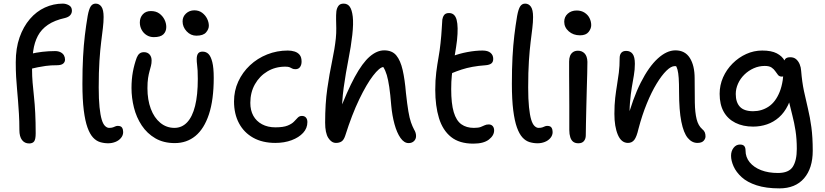

<svg xmlns="http://www.w3.org/2000/svg" viewBox="-20 -780 4556 1060"><path d="M141 12Q116 12 101.5 -7Q87 -26 87 -62Q87 -112 84.5 -151.5Q82 -191 79.5 -224Q77 -257 74 -289Q71 -321 69 -356Q67 -391 67 -436Q67 -514 88 -573.5Q109 -633 145 -675Q181 -717 228 -738.5Q275 -760 327 -760Q344 -760 360.5 -751Q377 -742 377 -721Q377 -707 368 -696.5Q359 -686 340 -681Q281 -668 244.5 -643Q208 -618 189 -582Q170 -546 163.5 -499.5Q157 -453 157 -395Q157 -360 160 -324Q163 -288 167.5 -247Q172 -206 174.5 -156Q177 -106 177 -44Q177 -11 168.5 0.5Q160 12 141 12ZM136 -399Q122 -399 112 -406.5Q102 -414 102 -427Q102 -445 112.5 -461Q123 -477 146 -482Q180 -490 214 -494Q248 -498 284 -498Q302 -498 314.5 -491.5Q327 -485 333 -474.5Q339 -464 339 -451Q339 -438 329.5 -429.5Q320 -421 300 -420Q259 -420 232 -416Q205 -412 188 -408.5Q171 -405 159 -402Q147 -399 136 -399ZM577 11Q554 11 532.5 4.5Q511 -2 493.5 -21Q476 -40 463 -76Q450 -112 442.5 -171Q435 -230 435 -317Q435 -401 438.5 -465.5Q442 -530 448.5 -584.5Q455 -639 464 -692Q471 -730 481 -745Q491 -760 508 -760Q528 -760 540 -743Q552 -726 552 -686Q552 -658 548 -625Q544 -592 538.5 -548Q533 -504 529 -443.5Q525 -383 525 -297Q525 -232 529.5 -188.5Q534 -145 541.5 -120Q549 -95 560 -84.5Q571 -74 582 -74Q596 -74 604 -77Q612 -80 617.5 -82.5Q623 -85 630 -85Q648 -85 654 -75Q660 -65 660 -51Q660 -33 648 -18.5Q636 -4 617 3.5Q598 11 577 11Z M945 10Q883 10 837.5 -16.5Q792 -43 762.5 -87.5Q733 -132 719.5 -186Q706 -240 706 -294Q706 -342 713.5 -383Q721 -424 735 -462Q741 -477 750.5 -484.5Q760 -492 775 -492Q794 -492 805.5 -479.5Q817 -467 817 -446Q817 -430 813.5 -416.5Q810 -403 805.5 -387Q801 -371 797.5 -349Q794 -327 794 -293Q794 -229 812.5 -179.5Q831 -130 865 -102Q899 -74 943 -74Q984 -74 1013 -104.5Q1042 -135 1057 -195Q1072 -255 1072 -344Q1072 -372 1071 -390.5Q1070 -409 1068 -423.5Q1066 -438 1066 -454Q1066 -474 1073.5 -484.5Q1081 -495 1098 -495Q1118 -495 1131 -482Q1144 -469 1152 -437.5Q1160 -406 1160 -350Q1160 -229 1133.5 -149Q1107 -69 1059 -29.5Q1011 10 945 10ZM1064 -583Q1033 -583 1010.5 -607Q988 -631 988 -662Q988 -688 1007 -705.5Q1026 -723 1053 -723Q1078 -723 1096 -709.5Q1114 -696 1123.5 -676.5Q1133 -657 1133 -638Q1133 -619 1117.5 -601Q1102 -583 1064 -583ZM829 -575Q807 -575 789.5 -586Q772 -597 762 -615.5Q752 -634 752 -656Q752 -683 768.5 -701Q785 -719 813 -719Q841 -719 859.5 -705.5Q878 -692 888 -672Q898 -652 898 -631Q898 -606 882 -590.5Q866 -575 829 -575Z M1500 9Q1429 9 1378 -19.5Q1327 -48 1299.5 -99.5Q1272 -151 1272 -220Q1272 -279 1295.5 -330Q1319 -381 1360 -419.5Q1401 -458 1455 -479.5Q1509 -501 1569 -501Q1589 -501 1606.5 -495.5Q1624 -490 1634.5 -477Q1645 -464 1645 -440Q1645 -422 1636.5 -410Q1628 -398 1611 -398Q1600 -398 1593.5 -401.5Q1587 -405 1579.5 -408.5Q1572 -412 1555 -412Q1500 -412 1456.5 -386Q1413 -360 1387.5 -315Q1362 -270 1362 -212Q1362 -171 1378.5 -141Q1395 -111 1426.5 -94Q1458 -77 1500 -77Q1544 -77 1567.5 -86.5Q1591 -96 1603 -108.5Q1615 -121 1624 -130.5Q1633 -140 1647 -140Q1661 -140 1669 -131Q1677 -122 1677 -106Q1677 -72 1653.5 -46.5Q1630 -21 1590 -6Q1550 9 1500 9Z M1835 9Q1810 9 1792.5 -18.5Q1775 -46 1775 -103Q1775 -208 1787 -291Q1799 -374 1813.5 -442.5Q1828 -511 1834 -568Q1837 -598 1836.5 -624Q1836 -650 1835.5 -673.5Q1835 -697 1837 -717Q1839 -734 1848 -747Q1857 -760 1877 -760Q1899 -760 1911 -743Q1923 -726 1927.5 -688.5Q1932 -651 1925 -587Q1918 -524 1903.5 -451Q1889 -378 1877.5 -296.5Q1866 -215 1868 -128L1846 -145Q1896 -277 1938.5 -355Q1981 -433 2021 -467.5Q2061 -502 2101 -502Q2145 -502 2168 -474Q2191 -446 2203 -393.5Q2215 -341 2221 -268Q2228 -204 2234.5 -165.5Q2241 -127 2249 -104.5Q2257 -82 2266 -65Q2271 -57 2274 -48Q2277 -39 2277 -29Q2277 -12 2265.5 -1Q2254 10 2236 10Q2211 10 2191 -18.5Q2171 -47 2158 -94.5Q2145 -142 2140 -197Q2135 -260 2129 -300Q2123 -340 2115.5 -365.5Q2108 -391 2096 -410Q2075 -408 2039.5 -362Q2004 -316 1963.5 -232Q1923 -148 1886 -31Q1878 -7 1865.5 1Q1853 9 1835 9Z M2593 13Q2516 13 2470 -24Q2424 -61 2403.5 -128Q2383 -195 2383 -284Q2383 -338 2388.5 -381Q2394 -424 2401 -463Q2408 -502 2412 -541Q2417 -588 2418.5 -617.5Q2420 -647 2422 -672Q2424 -686 2432 -697Q2440 -708 2459 -708Q2491 -708 2501 -670.5Q2511 -633 2503 -557Q2498 -517 2492.5 -486Q2487 -455 2482.5 -425.5Q2478 -396 2474.5 -363.5Q2471 -331 2471 -288Q2471 -208 2485 -161Q2499 -114 2527 -94Q2555 -74 2596 -74Q2621 -74 2634 -79Q2647 -84 2656 -88.5Q2665 -93 2678 -93Q2692 -93 2700 -84Q2708 -75 2708 -60Q2708 -32 2679 -9.5Q2650 13 2593 13ZM2472 -375Q2446 -363 2431.5 -373Q2417 -383 2417 -402Q2417 -423 2427.5 -439Q2438 -455 2479 -470Q2515 -484 2560 -492.5Q2605 -501 2644 -501Q2673 -501 2688 -488.5Q2703 -476 2703 -455Q2703 -438 2693 -430Q2683 -422 2663 -420Q2621 -417 2588.5 -411Q2556 -405 2528.5 -396Q2501 -387 2472 -375Z M2948 11Q2925 11 2903.5 4.5Q2882 -2 2864.5 -21Q2847 -40 2834 -76Q2821 -112 2813.5 -171Q2806 -230 2806 -317Q2806 -401 2809.5 -465.5Q2813 -530 2819.5 -584.5Q2826 -639 2835 -692Q2842 -730 2852 -745Q2862 -760 2879 -760Q2899 -760 2911 -743Q2923 -726 2923 -686Q2923 -658 2919 -625Q2915 -592 2909.5 -548Q2904 -504 2900 -443.5Q2896 -383 2896 -297Q2896 -232 2900.5 -188.5Q2905 -145 2912.5 -120Q2920 -95 2931 -84.5Q2942 -74 2953 -74Q2967 -74 2975 -77Q2983 -80 2988.5 -82.5Q2994 -85 3001 -85Q3019 -85 3025 -75Q3031 -65 3031 -51Q3031 -33 3019 -18.5Q3007 -4 2988 3.5Q2969 11 2948 11Z M3173 11Q3156 11 3145 3Q3134 -5 3128.5 -22Q3123 -39 3123 -62Q3123 -140 3123 -195Q3123 -250 3122.5 -290.5Q3122 -331 3122 -366Q3122 -401 3122 -440Q3122 -458 3127 -471Q3132 -484 3143 -492Q3154 -500 3171 -500Q3193 -500 3207.5 -485Q3222 -470 3223 -439Q3223 -417 3222 -376.5Q3221 -336 3219.5 -287Q3218 -238 3217 -188.5Q3216 -139 3215 -98Q3214 -57 3214 -33Q3214 -14 3204 -1.5Q3194 11 3173 11ZM3182 -585Q3145 -585 3120 -607Q3095 -629 3095 -660Q3095 -687 3114.5 -704.5Q3134 -722 3164 -722Q3189 -722 3207.5 -710Q3226 -698 3235 -679.5Q3244 -661 3244 -641Q3244 -622 3229.5 -603.5Q3215 -585 3182 -585Z M3830 9Q3800 9 3777 -18.5Q3754 -46 3741.5 -108.5Q3729 -171 3729 -272Q3729 -320 3727 -349Q3725 -378 3720.5 -395Q3716 -412 3708 -422Q3700 -432 3688 -443Q3708 -444 3722.5 -438.5Q3737 -433 3744 -418.5Q3751 -404 3752 -380Q3738 -401 3728.5 -408Q3719 -415 3705 -415Q3685 -415 3659 -389.5Q3633 -364 3605 -318Q3577 -272 3551 -208.5Q3525 -145 3505 -69Q3495 -25 3482 -8Q3469 9 3447 9Q3410 9 3391 -36Q3372 -81 3372 -151Q3372 -202 3376.5 -240Q3381 -278 3386.5 -311Q3392 -344 3396.5 -379Q3401 -414 3401 -459Q3401 -478 3410 -488.5Q3419 -499 3437 -499Q3460 -499 3472.5 -482.5Q3485 -466 3485 -428Q3485 -395 3479.5 -364Q3474 -333 3468 -297Q3462 -261 3458 -213.5Q3454 -166 3457 -102L3439 -107Q3473 -236 3517.5 -324Q3562 -412 3611.5 -457Q3661 -502 3709 -502Q3762 -502 3788.5 -460Q3815 -418 3815 -348Q3815 -270 3816 -214Q3817 -158 3826 -122Q3835 -86 3857 -67Q3867 -59 3871 -49.5Q3875 -40 3875 -27Q3875 -14 3864.5 -2.5Q3854 9 3830 9Z M4283 260Q4209 260 4157 243Q4105 226 4074.5 198Q4044 170 4030 138.5Q4016 107 4016 80Q4016 54 4030 36Q4044 18 4065 18Q4082 18 4089 26.5Q4096 35 4096 51Q4096 88 4119 116Q4142 144 4182 159.5Q4222 175 4275 175Q4335 175 4357 140.5Q4379 106 4379 42Q4379 -13 4372 -58Q4365 -103 4354.5 -143Q4344 -183 4335 -222Q4326 -261 4321 -305L4359 -295Q4350 -239 4330 -198.5Q4310 -158 4280.5 -132Q4251 -106 4214.5 -93.5Q4178 -81 4138 -81Q4082 -81 4040 -102Q3998 -123 3975.5 -163Q3953 -203 3953 -262Q3953 -310 3972 -353Q3991 -396 4024.5 -429.5Q4058 -463 4100 -482Q4142 -501 4188 -501Q4239 -501 4268.5 -485.5Q4298 -470 4311 -446Q4324 -422 4324 -397Q4324 -383 4316 -370Q4308 -357 4297 -357Q4283 -357 4275.5 -366Q4268 -375 4260.5 -386.5Q4253 -398 4240 -407Q4227 -416 4202 -416Q4170 -416 4141 -403Q4112 -390 4089.5 -368Q4067 -346 4054.5 -318Q4042 -290 4042 -261Q4042 -215 4065 -190.5Q4088 -166 4138 -166Q4185 -166 4223.5 -191.5Q4262 -217 4284.5 -273Q4307 -329 4307 -420Q4307 -443 4314.5 -453.5Q4322 -464 4343 -464Q4363 -464 4375.5 -453Q4388 -442 4395 -425Q4402 -408 4403 -389Q4408 -327 4418.5 -277.5Q4429 -228 4440.5 -180.5Q4452 -133 4459.5 -77.5Q4467 -22 4467 52Q4467 149 4419 204.5Q4371 260 4283 260Z"/></svg>

Font: Shantell Sans Light
Style: Regular
Weight: 400
Version: Version 1.011;[c5ecc13dd]